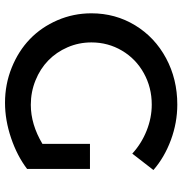

<svg xmlns="http://www.w3.org/2000/svg" viewBox="0 -744 748 789"><g transform="rotate(90 374.5 -349.0)"><path d="M34.2 -350.1Q34.2 -448.7 83.5 -529.8Q132.8 -610.8 218.8 -657Q304.7 -703.1 409.2 -703.1Q483.4 -703.1 554.7 -676.8Q626 -650.4 678.2 -605L610.8 -518.1Q569.8 -555.7 516.8 -576.9Q463.9 -598.1 409.2 -598.1Q338.9 -598.1 280 -565.4Q221.2 -532.7 187.5 -475.6Q153.8 -418.5 153.8 -350.1Q153.8 -298.3 173.8 -252.2Q193.8 -206.1 228 -172.9Q262.2 -139.6 309.8 -120.4Q357.4 -101.1 410.2 -101.1Q490.7 -101.1 570.8 -148.9V-344.2H673.8V-85.9Q620.1 -44.9 546.6 -20Q473.1 4.9 401.9 4.9Q325.7 4.9 257.3 -22.7Q189 -50.3 140.1 -97.4Q91.3 -144.5 62.7 -210.4Q34.2 -276.4 34.2 -350.1Z"/></g></svg>

Font: Trueno
Style: Regular
Weight: 400
Designer: Julieta Ulanovsky
Foundry: Julieta Ulanovsky
Version: Version 3.001b | FøM Fix